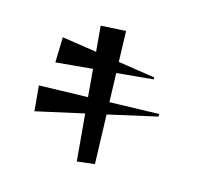

<svg xmlns="http://www.w3.org/2000/svg" viewBox="-150 -992 1299 1240"><g transform="rotate(20 500.0 -372.5)"><path d="M445 -232 132 -133 102 -300 426 -337 394 -520 151 -476 141 -645 375 -630 345 -799 511 -823 535 -619 785 -603V-590L544 -546L567 -354L895 -392L897 -375L577 -273L616 54L500 78Z"/></g></svg>

Font: Tiejili SC
Style: Regular
Weight: 400
Designer: Buernia
Foundry: Ershou Xiaoxi Press
Version: Version 1.100